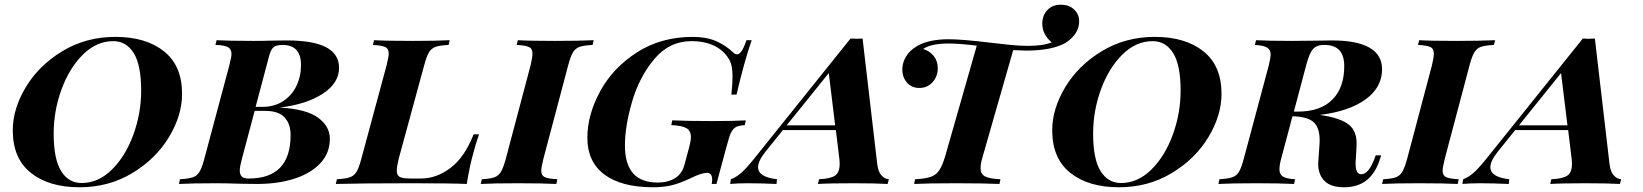

<svg xmlns="http://www.w3.org/2000/svg" viewBox="-20 -778 6947 812"><path d="M34 -227Q34 -318 89.5 -410Q145 -502 244.5 -562Q344 -622 468 -622Q597 -622 673.5 -561Q750 -500 750 -381Q750 -290 694.5 -198Q639 -106 539.5 -46Q440 14 316 14Q187 14 110.5 -47Q34 -108 34 -227ZM207 -213Q207 -105 238.5 -54.5Q270 -4 325 -4Q396 -4 453.5 -61Q511 -118 544 -208.5Q577 -299 577 -395Q577 -503 545.5 -553.5Q514 -604 459 -604Q388 -604 330.5 -547Q273 -490 240 -399.5Q207 -309 207 -213Z M1163 -323Q1275 -317 1325 -280.5Q1375 -244 1375 -191Q1375 -131 1335 -88Q1295 -45 1225.5 -22.5Q1156 0 1067 0L994 -1Q934 -3 895 -3Q790 -3 737 0L741 -20Q777 -22 795 -28Q813 -34 823.5 -51Q834 -68 844 -106L950 -502Q959 -538 959 -550Q959 -570 944 -578.5Q929 -587 891 -588L896 -608Q947 -605 1051 -605Q1096 -605 1119 -606L1192 -607Q1305 -607 1359.5 -578Q1414 -549 1414 -491Q1414 -427 1345.5 -382Q1277 -337 1163 -323ZM1253 -503Q1253 -588 1175 -588Q1148 -588 1136.5 -578Q1125 -568 1117 -537L1061 -326H1089Q1140 -326 1177 -350Q1214 -374 1233.5 -414.5Q1253 -455 1253 -503ZM1102 -309H1057L1003 -106Q994 -72 994 -57Q994 -40 1002.5 -31.5Q1011 -23 1032 -23Q1209 -23 1209 -207Q1209 -254 1183.5 -281.5Q1158 -309 1102 -309Z M1980 -124Q1967 -79 1954 0Q1886 -3 1724 -3Q1508 -3 1400 0L1405 -20Q1441 -22 1459 -28Q1477 -34 1487.5 -51Q1498 -68 1508 -106L1615 -502Q1624 -540 1624 -551Q1624 -572 1609.5 -579Q1595 -586 1557 -588L1562 -608Q1613 -605 1726 -605Q1821 -605 1882 -608L1877 -588Q1840 -586 1822.5 -580Q1805 -574 1794.5 -557Q1784 -540 1774 -502L1666 -106Q1658 -72 1658 -57Q1658 -36 1671 -29.5Q1684 -23 1718 -23H1760Q1826 -23 1885.5 -68Q1945 -113 1983 -210H2006Q1990 -165 1980 -124Z M2269 -57Q2269 -36 2283.5 -29Q2298 -22 2337 -20L2333 0Q2276 -3 2170 -3Q2065 -3 2013 0L2018 -20Q2053 -22 2070.5 -28Q2088 -34 2098.5 -51.5Q2109 -69 2119 -106L2224 -502Q2232 -536 2232 -550Q2232 -572 2217.5 -579Q2203 -586 2165 -588L2170 -608Q2219 -605 2327 -605Q2427 -605 2491 -608L2486 -588Q2449 -586 2431.5 -580Q2414 -574 2403.5 -557Q2393 -540 2383 -502L2278 -106Q2269 -68 2269 -57Z M2990 0Q2992 -12 2992 -17Q2992 -47 2970 -47Q2946 -47 2898 -23Q2853 -2 2819 6Q2785 14 2743 14Q2608 14 2536 -40Q2464 -94 2464 -195Q2464 -293 2518.5 -392.5Q2573 -492 2674.5 -557Q2776 -622 2910 -622Q2967 -622 3007.5 -604.5Q3048 -587 3080 -557Q3089 -548 3097 -548Q3107 -548 3116.5 -562Q3126 -576 3137 -608H3159Q3127 -516 3095 -378H3073Q3078 -421 3078 -453Q3078 -477 3075 -494Q3072 -511 3064 -526Q3042 -564 3001.5 -584Q2961 -604 2904 -604Q2811 -604 2747.5 -528.5Q2684 -453 2653.5 -349Q2623 -245 2623 -162Q2623 -6 2761 -6Q2805 -6 2835.5 -25Q2866 -44 2876 -86L2894 -153Q2902 -182 2902 -198Q2902 -225 2883 -236Q2864 -247 2819 -249L2823 -269Q2885 -266 2994 -266Q3088 -266 3134 -269L3130 -249Q3105 -247 3093 -241Q3081 -235 3072.5 -218.5Q3064 -202 3054 -163L3010 0Z M3739 -20 3734 0Q3683 -3 3589 -3Q3487 -3 3439 0L3444 -20Q3491 -22 3511 -35Q3531 -48 3531 -84Q3531 -97 3530 -104L3515 -228H3291L3217 -136Q3186 -97 3186 -71Q3186 -29 3266 -20L3264 0Q3198 -3 3142 -3Q3098 -3 3068 0L3071 -20Q3098 -30 3122.5 -54Q3147 -78 3187 -129L3577 -615L3603 -614L3628 -615L3690 -84Q3694 -51 3708 -36Q3722 -21 3739 -20ZM3512 -248 3485 -469 3307 -248Z M4544 -688Q4544 -635 4487 -597Q4429 -564 4319 -564Q4303 -564 4265 -566L4136 -116Q4127 -86 4127 -67Q4127 -42 4146 -32Q4165 -22 4211 -20L4207 0Q4143 -3 4022 -3Q3903 -3 3846 0L3850 -20Q3893 -22 3916 -30Q3939 -38 3952 -57.5Q3965 -77 3977 -116L4111 -585Q4035 -594 3992 -594Q3918 -594 3884 -571Q3911 -563 3928.5 -541.5Q3946 -520 3946 -490Q3946 -455 3924 -430.5Q3902 -406 3868 -406Q3835 -406 3815.5 -429Q3796 -452 3796 -484Q3796 -512 3811.5 -538.5Q3827 -565 3860 -584Q3909 -612 3992 -612Q4048 -612 4164 -598Q4206 -593 4249 -588.5Q4292 -584 4326 -584Q4392 -584 4428 -599Q4411 -612 4399.5 -632.5Q4388 -653 4388 -678Q4388 -712 4409 -735Q4430 -758 4467 -758Q4502 -758 4523 -737.5Q4544 -717 4544 -688Z M4430 -227Q4430 -318 4485.5 -410Q4541 -502 4640.5 -562Q4740 -622 4864 -622Q4993 -622 5069.5 -561Q5146 -500 5146 -381Q5146 -290 5090.5 -198Q5035 -106 4935.5 -46Q4836 14 4712 14Q4583 14 4506.5 -47Q4430 -108 4430 -227ZM4603 -213Q4603 -105 4634.5 -54.5Q4666 -4 4721 -4Q4792 -4 4849.5 -61Q4907 -118 4940 -208.5Q4973 -299 4973 -395Q4973 -503 4941.5 -553.5Q4910 -604 4855 -604Q4784 -604 4726.5 -547Q4669 -490 4636 -399.5Q4603 -309 4603 -213Z M5798 -121H5821L5817 -108Q5798 -46 5760 -16Q5722 14 5665 14Q5606 14 5579.5 -15Q5553 -44 5555 -91L5560 -162Q5561 -170 5561 -185Q5561 -235 5538.5 -258.5Q5516 -282 5457 -286H5446L5398 -106Q5391 -81 5391 -61Q5391 -41 5405.5 -31.5Q5420 -22 5457 -20L5453 0Q5393 -3 5296 -3Q5186 -3 5133 0L5137 -20Q5173 -22 5191 -28Q5209 -34 5219.5 -51Q5230 -68 5240 -106L5346 -502Q5354 -538 5354 -547Q5354 -567 5339 -576.5Q5324 -586 5287 -588L5292 -608Q5343 -605 5444 -605L5546 -606Q5571 -607 5612 -607Q5825 -607 5825 -485Q5825 -408 5755 -357.5Q5685 -307 5562 -292L5567 -291Q5650 -279 5685.5 -250Q5721 -221 5717 -158L5714 -105Q5713 -98 5713 -85Q5713 -41 5737 -41Q5768 -41 5793 -107ZM5504 -502 5452 -306H5469Q5564 -306 5614.5 -356.5Q5665 -407 5665 -498Q5665 -543 5644.5 -565.5Q5624 -588 5580 -588Q5548 -588 5532.5 -570Q5517 -552 5504 -502Z M6081 -57Q6081 -36 6095.5 -29Q6110 -22 6149 -20L6145 0Q6088 -3 5982 -3Q5877 -3 5825 0L5830 -20Q5865 -22 5882.5 -28Q5900 -34 5910.5 -51.5Q5921 -69 5931 -106L6036 -502Q6044 -536 6044 -550Q6044 -572 6029.5 -579Q6015 -586 5977 -588L5982 -608Q6031 -605 6139 -605Q6239 -605 6303 -608L6298 -588Q6261 -586 6243.5 -580Q6226 -574 6215.5 -557Q6205 -540 6195 -502L6090 -106Q6081 -68 6081 -57Z M6836 -20 6831 0Q6780 -3 6686 -3Q6584 -3 6536 0L6541 -20Q6588 -22 6608 -35Q6628 -48 6628 -84Q6628 -97 6627 -104L6612 -228H6388L6314 -136Q6283 -97 6283 -71Q6283 -29 6363 -20L6361 0Q6295 -3 6239 -3Q6195 -3 6165 0L6168 -20Q6195 -30 6219.5 -54Q6244 -78 6284 -129L6674 -615L6700 -614L6725 -615L6787 -84Q6791 -51 6805 -36Q6819 -21 6836 -20ZM6609 -248 6582 -469 6404 -248Z"/></svg>

Font: Playfair Display SC
Style: Bold Italic
Weight: 700
Italic angle: -14°
Designer: Claus Eggers Sørensen
Foundry: Claus Eggers Sørensen
Version: Version 1.200; ttfautohint (v1.6)